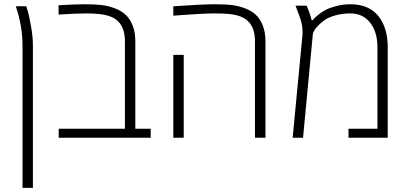

<svg xmlns="http://www.w3.org/2000/svg" viewBox="-20 -660 1961 920"><path d="M137.7 -441.9V240.2H87.9V-441.9Q87.9 -534.7 55.7 -629.9H106Q109.4 -619.1 114.7 -600.8Q120.1 -582.5 128.9 -532.7Q137.7 -482.9 137.7 -441.9Z M260.7 -634.8Q336.9 -639.6 387.2 -639.6Q437.5 -639.6 469.5 -635.5Q501.5 -631.3 532.2 -619.4Q563 -607.4 583.3 -588.1Q603.5 -568.8 616 -536.9Q628.4 -504.9 628.4 -461.9V-43H702.1V0H261.2V-43H578.6V-461.9Q578.6 -527.3 543.9 -559.6Q516.1 -586.4 455.1 -592.8Q430.7 -595.7 389.6 -595.7Q348.6 -595.7 260.7 -590.3Z M810.5 -629.9Q953.1 -639.6 1007.1 -639.6Q1061 -639.6 1093 -635.5Q1125 -631.3 1155.8 -619.4Q1186.5 -607.4 1206.8 -588.1Q1227.1 -568.8 1239.5 -536.9Q1252 -504.9 1252 -461.9V0H1201.7V-461.9Q1201.7 -527.3 1167.5 -559.6Q1139.6 -586.4 1078.6 -592.8Q1054.2 -595.7 1003.2 -595.7Q952.1 -595.7 810.5 -585ZM860.4 0H810.5V-397H860.4Z M1659.2 -639.6Q1746.6 -639.6 1792.2 -584Q1837.9 -528.3 1837.9 -432.6V0H1649.9V-43H1788.6V-432.6Q1788.6 -507.8 1753.2 -551.8Q1717.8 -595.7 1659.2 -595.7Q1618.7 -595.7 1585.4 -585.9Q1552.2 -576.2 1533.4 -562.3Q1514.6 -548.3 1501.7 -534.4Q1488.8 -520.5 1484.4 -510.7L1479.5 -501L1432.1 0H1382.3L1429.2 -490.7Q1431.2 -525.4 1424.8 -548.8Q1422.9 -556.6 1421.9 -561Q1420.9 -565.4 1417.7 -574.2Q1414.6 -583 1413.6 -585.9Q1411.6 -592.8 1404.3 -610.8L1396 -632.8H1449.2Q1467.3 -590.8 1473.1 -564H1479.5Q1485.8 -573.7 1504.2 -588.6Q1522.5 -603.5 1541.5 -613.3Q1560.5 -623 1592.3 -631.3Q1624 -639.6 1659.2 -639.6Z"/></svg>

Font: Open Sans Hebrew Light
Style: Regular
Weight: 300
Foundry: Ascender Corporation, Yanek Iontef
Version: Version 2.001;PS 002.001;hotconv 1.0.70;makeotf.lib2.5.58329